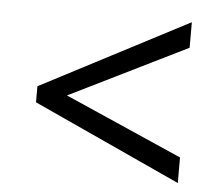

<svg xmlns="http://www.w3.org/2000/svg" viewBox="-42 -615 676 584"><g transform="rotate(5 296.0 -322.5)"><path d="M70 -284V-333L521 -568V-490L162 -313L521 -155V-77Z"/></g></svg>

Font: uhindi15
Style: Book
Weight: 400
Designer: Jelle Bosma - Monotype Design Team
Foundry: Monotype Imaging Inc.
Version: Version 2.003